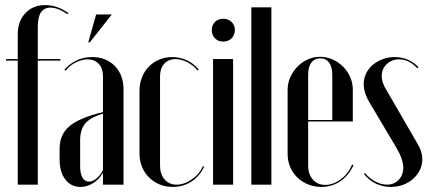

<svg xmlns="http://www.w3.org/2000/svg" viewBox="-20 -728 1692 757"><path d="M50 -495V-594Q50 -644 80 -676Q110 -708 158 -708Q206 -708 250 -676L246 -672Q208 -698 179 -698Q129 -698 129 -623V-495H218V-489H129V0H50V-489H4V-495Z M215 -142Q215 -198 254.5 -231Q294 -264 386 -286V-428Q386 -458 369.5 -476Q353 -494 326 -494Q303 -494 278 -481.5Q253 -469 239 -449L234 -453Q251 -474 279.5 -488.5Q308 -503 343 -503Q398 -503 432.5 -468Q467 -433 467 -376V0H386V-44H384Q370 -20 346.5 -5.5Q323 9 297 9Q260 9 237.5 -20.5Q215 -50 215 -99ZM331 -12Q345 -12 360 -24Q375 -36 386 -57V-280Q338 -266 317 -242Q296 -218 296 -176V-72Q296 -44 305 -28Q314 -12 331 -12ZM328 -561 359 -671H421L334 -561Z M530 -369Q530 -398 539.5 -422.5Q549 -447 566.5 -465Q584 -483 607.5 -493Q631 -503 658 -503Q690 -503 717.5 -490Q745 -477 764 -453L759 -450Q743 -470 719 -482.5Q695 -495 672 -495Q644 -495 627.5 -476.5Q611 -458 611 -427V-75Q611 -41 629 -20.5Q647 0 676 0Q706 0 736 -20.5Q766 -41 780 -73L785 -71Q767 -33 734.5 -12Q702 9 661 9Q633 9 609 -1Q585 -11 567.5 -28.5Q550 -46 540 -70Q530 -94 530 -122Z M815 -610Q815 -629 827.5 -641.5Q840 -654 860 -654Q880 -654 893 -641.5Q906 -629 906 -610Q906 -590 893 -577Q880 -564 860 -564Q840 -564 827.5 -577Q815 -590 815 -610ZM899 -495V0H820V-495Z M971 -699H1050V0H971Z M1114 -374Q1114 -400 1124.5 -423.5Q1135 -447 1152.5 -465Q1170 -483 1193 -493.5Q1216 -504 1242 -504Q1268 -504 1291.5 -493.5Q1315 -483 1332.5 -465.5Q1350 -448 1360.5 -424.5Q1371 -401 1371 -375V-249H1195V-75Q1195 -41 1213.5 -20Q1232 1 1262 1Q1294 1 1324 -21.5Q1354 -44 1368 -79L1374 -77Q1355 -36 1322 -13.5Q1289 9 1247 9Q1219 9 1194.5 -1Q1170 -11 1152 -28.5Q1134 -46 1124 -70Q1114 -94 1114 -121ZM1290 -255V-435Q1290 -464 1277.5 -481Q1265 -498 1243 -498Q1220 -498 1207.5 -481Q1195 -464 1195 -435V-255Z M1625 -459Q1593 -494 1553 -494Q1524 -494 1504.5 -475Q1485 -456 1485 -428Q1485 -401 1506 -369L1624 -165Q1645 -132 1645 -99Q1645 -77 1635 -57Q1625 -37 1608.5 -22.5Q1592 -8 1569.5 0.5Q1547 9 1521 9Q1489 9 1462 -4Q1435 -17 1415 -42L1419 -46Q1436 -25 1459.5 -12.5Q1483 0 1506 0Q1534 0 1552 -19Q1570 -38 1570 -67Q1570 -100 1542 -147L1438 -322Q1414 -361 1414 -396Q1414 -419 1423.5 -438.5Q1433 -458 1449.5 -472Q1466 -486 1488 -494.5Q1510 -503 1535 -503Q1592 -503 1630 -463Z"/></svg>

Font: Moniqa SemBd Narrow Display
Style: Regular
Weight: 600
Width: 4
Designer: Rajesh Rajput
Foundry: Rajesh Rajput
Version: Version 1.000